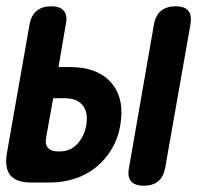

<svg xmlns="http://www.w3.org/2000/svg" viewBox="-41 -580 661 610"><path d="M145 -367H181Q269 -367 312.5 -317Q356 -267 341 -181Q334 -140 314 -106.5Q294 -73 264.5 -49Q235 -25 197 -12.5Q159 0 116 0H59Q11 0 -8 -23Q-27 -46 -19 -94L53 -503Q58 -531 75.5 -545.5Q93 -560 122 -560Q150 -560 162 -545.5Q174 -531 168 -503ZM106 -146Q101 -121 111.5 -110Q122 -99 143 -99H150Q183 -99 205 -123Q227 -147 233 -182Q240 -222 222 -245Q204 -268 164 -268H128ZM484 -48Q479 -19 462 -4.5Q445 10 416 10Q387 10 375 -4.5Q363 -19 369 -48L448 -502Q453 -531 470.5 -545.5Q488 -560 517 -560Q546 -560 557.5 -545.5Q569 -531 564 -502Z"/></svg>

Font: Maple Mono
Style: Bold Italic
Weight: 700
Italic angle: -10°
Monospace: yes
Designer: subframe7536
Version: Version 7.000